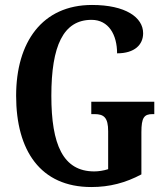

<svg xmlns="http://www.w3.org/2000/svg" viewBox="-20 -744 672 774"><path d="M348 10C422 10 486 -7 550 -41V-211C550 -270 561 -284 595 -284H602V-334H348V-284H361C399 -284 416 -270 416 -215V-62C397 -56 377 -53 360 -53C234 -53 187 -161 187 -358C187 -559 235 -664 349 -664C418 -664 452 -604 452 -529C523 -529 557 -564 557 -610C557 -674 486 -724 351 -724C150 -724 45 -574 45 -358C45 -137 143 10 348 10Z"/></svg>

Font: Noto Serif Bengali ExtraCondensed
Style: Regular
Weight: 400
Width: 2
Designer: Juan Bruce, Universal Thirst, Indian Type Foundry and the Monotype Design Team.
Foundry: Monotype Imaging Inc.
Version: Version 2.003